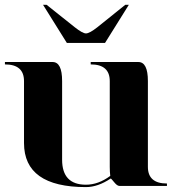

<svg xmlns="http://www.w3.org/2000/svg" viewBox="-30 -762 724 787"><path d="M322.3 -625Q336.9 -625 369.1 -650.4L483.4 -742.2H498L400.4 -585.9H244.1L146.5 -742.2H161.1L276.4 -650.4Q308.6 -625 322.3 -625ZM576.2 -429.7V-78.1Q576.2 -9.8 654.3 -9.8V0H459Q450.2 0 438 -15.1Q425.8 -30.3 423.8 -30.3Q371.1 4.9 322.3 4.9Q68.4 4.9 68.4 -175.8V-429.7Q68.4 -498 -9.8 -498V-507.8H185.5Q224.6 -507.8 224.6 -429.7V-107.4Q224.6 -4.9 322.3 -4.9Q373 -4.9 421.9 -41Q419.9 -58.6 419.9 -78.1V-429.7Q419.9 -498 341.8 -498V-507.8H537.1Q576.2 -507.8 576.2 -429.7Z"/></svg>

Font: spinwerad
Style: Bold
Weight: 700
Width: 7
Version: Version 0.3